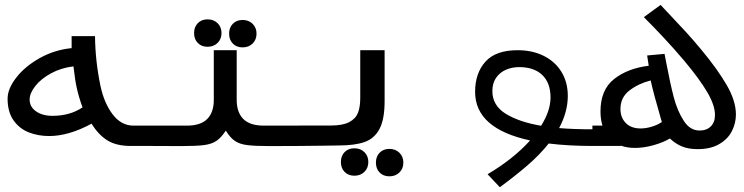

<svg xmlns="http://www.w3.org/2000/svg" viewBox="-20 -596 3040 784"><path d="M354 -91Q260.5 -40.5 180.5 -40.5Q136.5 -40.5 98.2 -55.2Q60 -70 35.5 -104.2Q11 -138.5 11 -193Q11 -233.5 46.5 -279.2Q82 -325 142.2 -358.8Q202.5 -392.5 272.5 -399.5V-448.5H368Q369 -346.5 390.5 -244Q405.5 -174.5 440.2 -128.8Q475 -83 525.5 -83H602V0H514Q454.5 0 417.8 -23.2Q381 -46.5 354 -91ZM194.5 -123Q265.5 -123 317 -157.5Q302 -198.5 294 -234.5Q287 -263.5 280 -325Q229.5 -319 188.2 -296.5Q147 -274 124 -244.5Q101 -215 101 -189.5Q101 -160 127 -141.5Q153 -123 194.5 -123Z M772.5 -461Q772.5 -486 787.8 -501.5Q803 -517 827.5 -517Q852.5 -517 868.5 -501.2Q884.5 -485.5 884.5 -461Q884.5 -436.5 868.5 -420.8Q852.5 -405 827.5 -405Q803 -405 787.8 -420.5Q772.5 -436 772.5 -461ZM915.5 -458.5Q915.5 -483.5 930.8 -499Q946 -514.5 970.5 -514.5Q995.5 -514.5 1011.5 -498.8Q1027.5 -483 1027.5 -458.5Q1027.5 -434 1011.5 -418.2Q995.5 -402.5 970.5 -402.5Q946 -402.5 930.8 -418Q915.5 -433.5 915.5 -458.5ZM853 -188V-391H946.5V-188Q946.5 -137.5 973.5 -110.2Q1000.5 -83 1057.5 -83H1201.5V0L1083 0.5Q1020 0.5 989.2 -3.5Q958.5 -7.5 939.2 -20.5Q920 -33.5 902 -62.5Q883 -33.5 863.5 -20.5Q844 -7.5 812.8 -3.5Q781.5 0.5 718 0.5L598.5 0V-83H742.5Q799.5 -83 826.2 -110.2Q853 -137.5 853 -188Z M1201.5 -83.5H1331.5Q1380 -83.5 1406.2 -97.5Q1432.5 -111.5 1441.8 -135.5Q1451 -159.5 1451 -196V-391H1550.5V-183.5Q1550.5 -108.5 1529.5 -69.2Q1508.5 -30 1468.5 -16Q1428.5 -2 1362.5 -2L1293.5 -1L1201.5 0ZM1372 65.5Q1372 40.5 1387.2 25Q1402.5 9.5 1427 9.5Q1452 9.5 1468 25.2Q1484 41 1484 65.5Q1484 90 1468 105.8Q1452 121.5 1427 121.5Q1402.5 121.5 1387.2 106Q1372 90.5 1372 65.5ZM1515 68Q1515 43 1530.2 27.5Q1545.5 12 1570 12Q1595 12 1611 27.8Q1627 43.5 1627 68Q1627 92.5 1611 108.2Q1595 124 1570 124Q1545.5 124 1530.2 108.5Q1515 93 1515 68Z M2144.5 -22.5Q1920 -71 1920 -221Q1920 -297 1962 -344Q2004 -391 2093.5 -391Q2154 -391 2200.5 -367.8Q2247 -344.5 2272.8 -302.2Q2298.5 -260 2298.5 -204.5Q2298.5 -139 2263 -73Q2322 -68 2401.5 -68V0Q2302 0 2220.5 -10Q2182.5 37.5 2133 80Q2083.5 122.5 2021 168.5L1971 115.5Q2077 52.5 2144.5 -22.5ZM2189.5 -82.5Q2228 -143.5 2228 -198Q2228 -257.5 2194.2 -289.8Q2160.5 -322 2100 -322Q2071 -322 2046 -311.2Q2021 -300.5 2005.8 -278.5Q1990.5 -256.5 1990.5 -224Q1990.5 -165 2045.5 -131.2Q2100.5 -97.5 2189.5 -82.5Z M2715.5 -30.5Q2687.5 -14 2648.2 -3Q2609 8 2573 8Q2540.5 8 2514.5 -1.5V0H2399V-83H2440Q2432 -109 2432 -141Q2432 -229.5 2487.5 -273.2Q2543 -317 2629 -327.5L2622.5 -369.5L2693.5 -376L2701.5 -335Q2717 -253 2731.5 -198Q2746 -143 2771.8 -103Q2797.5 -63 2836.5 -63Q2865.5 -63 2882.5 -80Q2899.5 -97 2899.5 -126.5Q2899.5 -166 2867.8 -220Q2836 -274 2773.5 -348.5Q2733 -396.5 2688.2 -444.2Q2643.5 -492 2609 -526L2677.5 -576Q2685 -567.5 2694.2 -558Q2703.5 -548.5 2714 -537Q2749.5 -499.5 2779 -467.5Q2808.5 -435.5 2842.5 -394.5Q2908.5 -315.5 2946.8 -249.8Q2985 -184 2985 -128.5Q2985 -93.5 2968.8 -61Q2952.5 -28.5 2917.2 -7.8Q2882 13 2829 13Q2791 13 2764.2 1.8Q2737.5 -9.5 2715.5 -30.5ZM2682.5 -97.5Q2647 -219.5 2637 -267.5Q2587.5 -255 2550.5 -226.8Q2513.5 -198.5 2513.5 -151Q2513.5 -116 2535.2 -93.8Q2557 -71.5 2595.5 -71.5Q2616.5 -71.5 2639.8 -78.2Q2663 -85 2682.5 -97.5Z"/></svg>

Font: JuliaMono Medium
Style: Regular
Weight: 500
Monospace: yes
Designer: cormullion
Foundry: corm
Version: Version 0.054; ttfautohint (v1.8.4)